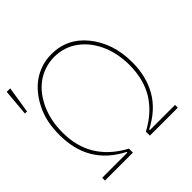

<svg xmlns="http://www.w3.org/2000/svg" viewBox="-211 -939 1112 1112"><g transform="rotate(-45 345.0 -383.0)"><path d="M74.2 -560.4Q93.4 -599.8 119.5 -632.5Q145.6 -665.1 178.3 -688.4Q210.9 -711.6 250 -724.4Q289.1 -737.2 333.8 -737.2Q399.5 -737.2 452.9 -710.9Q506.4 -684.7 547.2 -633.5Q588.1 -582.7 610.1 -517.8Q632.1 -452.8 632.1 -372.2Q632.1 -256.7 582.2 -169.9Q532.3 -83.1 426.1 -28.4V-22.7H632.1V0H403.4V-32.7Q505 -87 556.6 -169.7Q608.3 -252.5 609.4 -370.7Q609.7 -413 602.3 -455.3Q594.8 -497.5 578.8 -536.4Q562.9 -575.3 537.8 -609Q512.8 -642.8 478 -668.3Q415.5 -713.8 333.8 -714.5Q291.5 -714.1 255 -701.7Q218.4 -689.3 188 -667.1Q157.7 -644.9 133.9 -613.8Q110.1 -582.7 93 -545.1Q76 -506.4 67.1 -463.6Q58.2 -420.8 58.2 -370.7Q57.9 -256 109.9 -171.7Q161.9 -87.4 264.2 -32.7V0H35.5V-22.7H241.5V-28.4Q188.2 -55.8 149.5 -91.1Q110.8 -126.4 85.4 -169.6Q60 -212.7 47.8 -263.5Q35.5 -314.3 35.5 -372.2Q35.5 -426.5 44.7 -472.5Q54 -518.5 74.2 -560.4ZM-3.6 -765.6H24.9L-0.7 -602.3H-17.8Z"/></g></svg>

Font: Inter P Thin
Style: Regular
Weight: 100
Designer: Rasmus Andersson
Foundry: rsms
Version: Version 3.018;git-588b23468